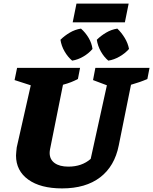

<svg xmlns="http://www.w3.org/2000/svg" viewBox="-20 -1034 851 1067"><path d="M325 13Q205 13 137 -36Q69 -85 69 -170Q69 -180 70.5 -191Q72 -202 73 -215L151 -560L61 -589L75 -657H425L413 -595Q394 -585 375 -577.5Q356 -570 330 -563L258 -204Q257 -198 256.5 -193.5Q256 -189 256 -184Q256 -148 283.5 -128Q311 -108 360 -108Q435 -108 484 -151L574 -560L497 -589L510 -657H811L799 -595Q761 -578 708 -563L640 -226Q617 -110 536.5 -48.5Q456 13 325 13ZM384 -910 405 -1014H695L674 -910ZM381 -697Q357 -717 339 -748Q321 -779 316 -813Q338 -835 367.5 -852.5Q397 -870 430 -875Q455 -853 472.5 -823.5Q490 -794 494 -762Q474 -738 443.5 -720Q413 -702 381 -697ZM582 -697Q558 -717 540.5 -748Q523 -779 518 -813Q540 -835 569.5 -852.5Q599 -870 632 -875Q655 -853 673 -823.5Q691 -794 697 -762Q676 -738 645 -720Q614 -702 582 -697Z"/></svg>

Font: Piazzolla SC ExtraBold
Style: Italic
Weight: 800
Italic angle: -11.3°
Designer: Juan Pablo del Peral
Foundry: Huerta Tipografica
Version: Version 1.330